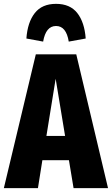

<svg xmlns="http://www.w3.org/2000/svg" viewBox="-35 -977 581 997"><path d="M347 0 323 -145H185L162 0H-15L151 -695H361L526 0ZM206 -271H303L254 -568ZM410 -777 322 -761Q309 -842 256 -842Q203 -842 189 -761L102 -777Q108 -861 145.5 -909Q183 -957 256 -957Q329 -957 366.5 -909Q404 -861 410 -777Z"/></svg>

Font: Fira Sans Extra Condensed ExtraBold
Style: Regular
Weight: 800
Width: 1
Designer: Carrois Corporate & Edenspiekermann AG
Foundry: Carrois Corporate GbR & Edenspiekermann AG
Version: Version 4.203